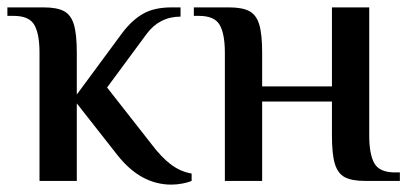

<svg xmlns="http://www.w3.org/2000/svg" viewBox="-21 -490 1105 520"><path d="M297 -70 187 -210V0H86V-347Q86 -398 72 -422.5Q58 -447 16 -447H-1V-470H97Q133 -470 152 -460Q171 -450 179 -424Q187 -398 187 -347V-234L311 -402Q337 -436 367 -453Q397 -470 444 -470H468V-445Q411 -445 376 -398L269 -253L389 -100Q416 -64 442 -44.5Q468 -25 498 -20V0Q489 4 473.5 7Q458 10 443 10Q360 10 297 -70Z M588 -347Q588 -398 574 -422.5Q560 -447 518 -447H504V-470H599Q635 -470 654 -460Q673 -450 681 -424Q689 -398 689 -347V-256H878V-470H979V-123Q979 -72 993 -47.5Q1007 -23 1049 -23H1062V0H968Q932 0 913 -10Q894 -20 886 -46Q878 -72 878 -123V-215H689V0H588Z"/></svg>

Font: El Messiri Medium
Style: Regular
Weight: 500
Designer: Mohamed Gaber
Foundry: Kief Type Foundry
Version: Version 2.007